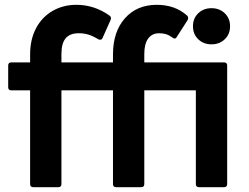

<svg xmlns="http://www.w3.org/2000/svg" viewBox="-20 -777 1032 797"><path d="M118 0Q105 0 105 -13V-402H27Q14 -402 14 -415V-505Q14 -518 27 -518H105V-551Q105 -613 129.5 -659.5Q154 -706 198 -731.5Q242 -757 297 -757Q372 -757 435 -712Q444 -705 439 -694L406 -620Q404 -614 399 -612.5Q394 -611 388 -614Q365 -628 346.5 -633.5Q328 -639 307 -639Q270 -639 252.5 -618Q235 -597 235 -553V-518H449V-551Q449 -645 498.5 -701Q548 -757 631 -757Q707 -757 757 -712Q761 -708 761 -702Q761 -697 759 -694L714 -624Q711 -617 704 -617Q702 -617 696 -621Q682 -631 669.5 -635Q657 -639 641 -639Q611 -639 595 -617Q579 -595 579 -553V-518H910Q923 -518 923 -505V-13Q923 0 910 0H806Q793 0 793 -13V-402H579V-13Q579 0 566 0H462Q449 0 449 -13V-402H235V-13Q235 0 222 0ZM781 -668Q781 -701 803 -722Q825 -743 858 -743Q891 -743 913 -722Q935 -701 935 -668Q935 -635 913 -614Q891 -593 858 -593Q825 -593 803 -614Q781 -635 781 -668Z"/></svg>

Font: LINE Seed Sans KR Bold
Style: Regular
Weight: 700
Designer: LINE BX Design & Sandoll Inc & Dalton Maag Ltd
Foundry: Sandoll Inc.
Version: Version 1.000